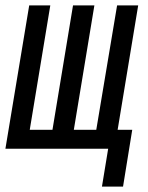

<svg xmlns="http://www.w3.org/2000/svg" viewBox="-28 -550 548 710"><path d="M349 140 372 0H-8L80 -530H158L82 -70H166L242 -530H321L245 -70H328L405 -530H483L407 -70H461L427 140Z"/></svg>

Font: Iosevka Curly Oblique
Style: Regular
Weight: 400
Italic angle: -9°
Monospace: yes
Designer: Belleve Invis
Foundry: Belleve Invis
Version: Version 11.1.0; ttfautohint (v1.8.3)